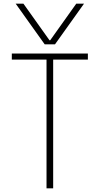

<svg xmlns="http://www.w3.org/2000/svg" viewBox="-20 -1020 540 1040"><path d="M65 -1000H107L248 -802H252L393 -1000H435L278 -780H222ZM232 0V-697H44V-730H456V-697H268V0Z"/></svg>

Font: M PLUS 1 Code ExtraLight
Style: Regular
Weight: 250
Designer: Coji Morishita
Foundry: UNDERFOREST DESIGN
Version: Version 1.002